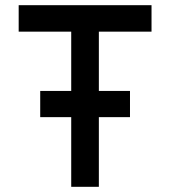

<svg xmlns="http://www.w3.org/2000/svg" viewBox="-20 -720 656 740"><path d="M135 -268.5V-369.5H481V-268.5ZM254.5 0V-598H52V-700H564V-598H361V0Z"/></svg>

Font: Overpass Mono Light SemiBold
Style: Regular
Weight: 600
Monospace: yes
Version: Version 4.000